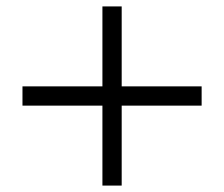

<svg xmlns="http://www.w3.org/2000/svg" viewBox="-20 -537 698 598"><path d="M359 41H299V-208H50V-268H299V-517H359V-268H608V-208H359Z"/></svg>

Font: HansKendrickRegular
Style: Regular
Weight: 400
Designer: Alfredo Marco Pradil
Foundry: Hanken Studio
Version: Version 1.000;PS 001.001;hotconv 1.0.56